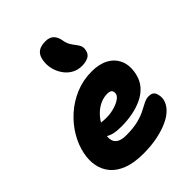

<svg xmlns="http://www.w3.org/2000/svg" viewBox="-236 -951 1083 1083"><g transform="rotate(-45 305.5 -410.0)"><path d="M265 10Q190 10 140 -9.5Q90 -29 62.5 -62.5Q35 -96 27 -139Q19 -182 29 -230Q40 -285 71 -337.5Q102 -390 149.5 -432.5Q197 -475 257 -500Q317 -525 386 -525Q446 -525 487 -502.5Q528 -480 546 -438.5Q564 -397 552 -339Q543 -296 517 -266.5Q491 -237 453.5 -219.5Q416 -202 373 -194Q330 -186 286 -186Q216 -186 187 -208Q158 -230 163 -256Q166 -271 174.5 -278.5Q183 -286 199 -286Q209 -286 223.5 -283.5Q238 -281 262 -281Q289 -281 318 -288.5Q347 -296 368 -309Q389 -322 393 -338Q396 -356 388 -365Q380 -374 359 -374Q330 -374 302.5 -361.5Q275 -349 252 -326Q229 -303 212.5 -272.5Q196 -242 189 -207Q186 -188 191.5 -170.5Q197 -153 216 -142.5Q235 -132 270 -132Q327 -132 365.5 -142Q404 -152 429.5 -165.5Q455 -179 475 -189Q495 -199 514 -199Q546 -199 555.5 -175.5Q565 -152 560 -125Q554 -97 530.5 -72Q507 -47 468 -29Q429 -11 377.5 -0.5Q326 10 265 10ZM370 -585Q339 -585 313.5 -598Q288 -611 270 -634Q252 -657 242.5 -685Q233 -713 234 -743Q236 -788 257 -809Q278 -830 321 -830Q354 -830 371.5 -812.5Q389 -795 394 -763Q398 -739 408 -722.5Q418 -706 428.5 -693Q439 -680 445 -666.5Q451 -653 447 -633Q442 -606 420.5 -595.5Q399 -585 370 -585Z"/></g></svg>

Font: Shantell Sans ExtraBold
Style: Italic
Weight: 800
Italic angle: -11°
Designer: Stephen Nixon, Anya Danilova, Shantell Martin
Foundry: Arrow Type
Version: Version 1.011;[c5ecc13dd]